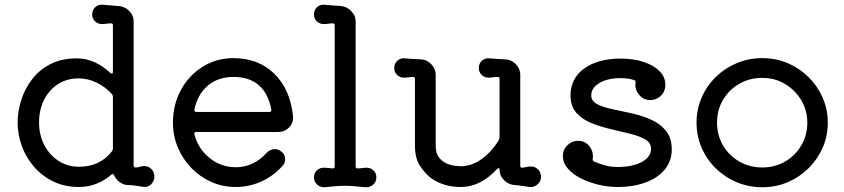

<svg xmlns="http://www.w3.org/2000/svg" viewBox="-20 -762 3545 806"><path d="M586 -65Q603 -65 615.5 -52.5Q628 -40 628 -21Q628 -1 613.5 12.5Q599 26 579 22Q540 15 520 15Q500 15 483.5 3.5Q467 -8 459 -26Q456 -35 448 -29Q419 -4 384.5 9.5Q350 23 312 23Q250 23 202 -1Q154 -25 121 -64Q88 -103 71 -151Q54 -199 54 -247Q54 -294 69 -341.5Q84 -389 114.5 -429Q145 -469 192 -493Q239 -517 302 -517Q343 -517 379 -500Q415 -483 443 -456Q446 -453 449 -453Q454 -453 454 -461V-656Q454 -664 447 -664Q437 -664 427.5 -662.5Q418 -661 407 -661Q391 -661 379 -672.5Q367 -684 367 -701Q367 -720 380 -732Q393 -744 412 -742Q426 -741 442.5 -739.5Q459 -738 475 -737Q502 -736 521.5 -717Q541 -698 541 -671V-67Q541 -59 549 -59Q559 -59 567.5 -62Q576 -65 586 -65ZM311 -62Q400 -62 450 -127Q454 -132 454 -138V-356Q454 -362 450 -367Q423 -397 386 -415Q349 -433 310 -433Q262 -433 224.5 -409.5Q187 -386 165.5 -344Q144 -302 144 -248Q144 -195 166 -153Q188 -111 226 -86.5Q264 -62 311 -62Z M1147 -208H804Q794 -208 796 -198Q812 -137 860 -98.5Q908 -60 970 -60Q1044 -60 1098 -119Q1113 -136 1134 -136Q1147 -136 1158 -128Q1177 -115 1177 -93Q1177 -79 1168 -68Q1131 -25 1079 -1Q1027 23 970 23Q915 23 867.5 2Q820 -19 783.5 -56.5Q747 -94 726.5 -143Q706 -192 706 -247Q706 -323 739.5 -384.5Q773 -446 831 -482Q889 -518 960 -518Q1064 -518 1131 -453Q1198 -388 1210 -275Q1213 -248 1194.5 -228Q1176 -208 1147 -208ZM960 -439Q896 -439 853 -403Q810 -367 796 -302V-300Q796 -292 804 -292H1111Q1121 -292 1119 -303Q1092 -439 960 -439Z M1519 -58Q1536 -58 1548 -46.5Q1560 -35 1560 -17Q1560 1 1546.5 13Q1533 25 1515 24Q1484 21 1465.5 19.5Q1447 18 1429 18Q1408 18 1390 19.5Q1372 21 1343 24Q1325 25 1311.5 13Q1298 1 1298 -17Q1298 -35 1310 -46.5Q1322 -58 1339 -58Q1347 -58 1356.5 -57Q1366 -56 1376 -55H1378Q1385 -55 1385 -63V-656Q1385 -664 1378 -664Q1368 -664 1358.5 -662.5Q1349 -661 1338 -661Q1322 -661 1310 -672.5Q1298 -684 1298 -701Q1298 -720 1311 -732Q1324 -744 1343 -742Q1358 -741 1374.5 -739.5Q1391 -738 1407 -737Q1434 -736 1453.5 -716.5Q1473 -697 1473 -671V-63Q1473 -55 1481 -55Q1490 -55 1500 -56.5Q1510 -58 1519 -58Z M2203 -63Q2223 -65 2237 -52.5Q2251 -40 2251 -20Q2251 -1 2236.5 12Q2222 25 2203 23Q2189 21 2173 18.5Q2157 16 2143 15Q2116 14 2096.5 -5Q2077 -24 2077 -51Q2077 -56 2074 -56Q2070 -56 2066 -52Q1997 23 1914 23Q1842 23 1790 -14Q1767 -31 1744.5 -63.5Q1722 -96 1722 -150V-431Q1722 -439 1715 -439Q1705 -439 1695.5 -437.5Q1686 -436 1675 -436Q1659 -436 1647 -447.5Q1635 -459 1635 -477Q1635 -495 1648 -507Q1661 -519 1679 -517Q1702 -515 1715 -514.5Q1728 -514 1743 -513Q1770 -513 1789.5 -493.5Q1809 -474 1809 -447V-150Q1809 -119 1822.5 -101.5Q1836 -84 1854.5 -76Q1873 -68 1890 -66Q1907 -64 1914 -64Q1958 -64 2000 -93Q2042 -122 2074 -174Q2077 -180 2077 -185V-431Q2077 -439 2070 -439Q2060 -439 2050 -437.5Q2040 -436 2030 -436Q2014 -436 2002 -447.5Q1990 -459 1990 -477Q1990 -495 2003 -507Q2016 -519 2034 -517Q2057 -515 2070 -514.5Q2083 -514 2098 -513Q2125 -513 2144.5 -493.5Q2164 -474 2164 -447V-67Q2164 -56 2174 -58Z M2462 -361Q2462 -338 2486.5 -325Q2511 -312 2549.5 -304Q2588 -296 2631 -286.5Q2674 -277 2712.5 -260Q2751 -243 2775.5 -213Q2800 -183 2800 -134Q2800 -87 2771.5 -51.5Q2743 -16 2691.5 3.5Q2640 23 2572 23Q2533 23 2493 13.5Q2453 4 2419 -13Q2385 -30 2364 -54Q2343 -78 2343 -107Q2343 -134 2362 -152.5Q2381 -171 2406 -171Q2434 -171 2451.5 -151.5Q2469 -132 2469 -107Q2469 -104 2469 -101Q2469 -98 2468 -95V-93Q2468 -87 2474 -84Q2494 -75 2519 -68Q2544 -61 2572 -61Q2635 -61 2674 -82Q2713 -103 2713 -137Q2713 -163 2688.5 -177Q2664 -191 2625.5 -200.5Q2587 -210 2544 -220Q2501 -230 2462.5 -245.5Q2424 -261 2399.5 -288.5Q2375 -316 2375 -361Q2375 -433 2432.5 -474.5Q2490 -516 2585 -516Q2640 -516 2682 -502Q2724 -488 2748.5 -463.5Q2773 -439 2773 -407Q2773 -404 2773 -400.5Q2773 -397 2772 -394Q2769 -372 2751 -357Q2733 -342 2710 -342Q2681 -342 2662.5 -364.5Q2644 -387 2648 -415V-417Q2648 -423 2642 -426Q2629 -430 2615.5 -432Q2602 -434 2585 -434Q2532 -434 2497 -414Q2462 -394 2462 -361Z M3180 24Q3123 24 3073 3Q3023 -18 2985 -55Q2947 -92 2925.5 -141.5Q2904 -191 2904 -247Q2904 -303 2925.5 -352.5Q2947 -402 2985 -439Q3023 -476 3073 -497Q3123 -518 3180 -518Q3237 -518 3286.5 -497Q3336 -476 3374 -438.5Q3412 -401 3433.5 -352Q3455 -303 3455 -247Q3455 -191 3433.5 -142Q3412 -93 3374 -55.5Q3336 -18 3286.5 3Q3237 24 3180 24ZM3180 -59Q3233 -59 3276 -84Q3319 -109 3344 -152Q3369 -195 3369 -247Q3369 -299 3343.5 -341.5Q3318 -384 3275.5 -409.5Q3233 -435 3180 -435Q3126 -435 3083 -410Q3040 -385 3015 -342.5Q2990 -300 2990 -247Q2990 -195 3015 -152Q3040 -109 3083.5 -84Q3127 -59 3180 -59Z"/></svg>

Font: Kiwi Maru Medium
Style: Regular
Weight: 500
Designer: Hiroki-Chan
Version: Version 1.100